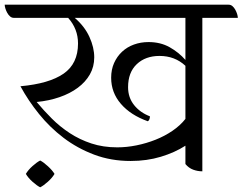

<svg xmlns="http://www.w3.org/2000/svg" viewBox="-59 -722 1032 817"><path d="M802 -646V7Q782 7 763 0Q744 -7 730 -24V-102Q685 -73 625.5 -55Q566 -37 497 -37Q413 -37 341.5 -64Q270 -91 211.5 -135.5Q153 -180 107 -237Q61 -294 28 -355Q150 -366 211.5 -408.5Q273 -451 273 -537Q273 -599 231 -646H0Q-9 -646 -16 -652Q-23 -658 -28 -667Q-33 -676 -36 -685.5Q-39 -695 -39 -702H914Q923 -702 930 -696Q937 -690 942 -681Q947 -672 950 -662.5Q953 -653 953 -646ZM570 -206Q497 -232 455.5 -280Q414 -328 414 -391Q414 -426 426.5 -454Q439 -482 460.5 -502Q482 -522 511 -532.5Q540 -543 573 -543Q624 -543 663 -521Q702 -499 730 -467V-646H259Q301 -610 321.5 -565Q342 -520 342 -478Q342 -438 323.5 -405.5Q305 -373 272 -348.5Q239 -324 194 -308.5Q149 -293 97 -288Q127 -252 161.5 -217.5Q196 -183 238 -155.5Q280 -128 330 -111.5Q380 -95 440 -95Q480 -95 522 -103.5Q564 -112 603 -127.5Q642 -143 675 -165.5Q708 -188 730 -216V-442Q685 -484 620 -484Q560 -484 523 -449Q486 -414 486 -351Q486 -307 511.5 -275Q537 -243 579 -227Q579 -221 577 -215Q575 -209 570 -206ZM173 18Q163 35 144.5 51.5Q126 68 112 75Q98 68 79.5 51.5Q61 35 51 18Q61 1 79.5 -15.5Q98 -32 112 -39Q126 -32 145 -14.5Q164 3 173 18Z"/></svg>

Font: Gotu
Style: Regular
Weight: 400
Designer: Sarang Kulkarni & Kailash Malviya
Foundry: Ek Type
Version: Version 2.320;hotconv 1.0.109;makeotfexe 2.5.65596; ttfautoh